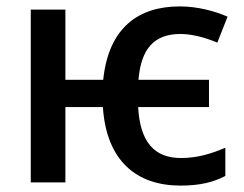

<svg xmlns="http://www.w3.org/2000/svg" viewBox="-20 -569 762 599"><path d="M543 10C603 10 644 0 683 -20V-108C642 -91 599 -76 545 -76C462 -76 417 -125 411 -235H632V-320H412C420 -416 460 -463 543 -463C580 -463 623 -451 658 -436L690 -517C651 -534 597 -549 541 -549C414 -549 319 -485 302 -320H184V-539H76V0H184V-235H301C312 -66 407 10 543 10Z"/></svg>

Font: Noto Sans Thai Medium
Style: Regular
Weight: 500
Designer: Monotype Design Team
Foundry: Monotype Imaging Inc.
Version: Version 1.901